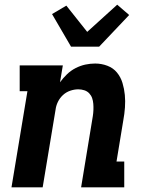

<svg xmlns="http://www.w3.org/2000/svg" viewBox="-20 -799 640 819"><path d="M29 0 97 -410H64V-520H248L236 -448Q249 -466 265.5 -482Q282 -498 302.5 -508.5Q323 -519 344 -523.5Q365 -528 386 -528Q413 -528 438 -518.5Q463 -509 479 -489.5Q495 -470 502.5 -445Q510 -420 512.5 -394Q515 -368 513 -340.5Q511 -313 506 -286L477 -110H510V0H326L376 -304Q378 -317 378.5 -330Q379 -343 378 -356Q377 -369 373 -380.5Q369 -392 360.5 -401Q352 -410 339.5 -414Q327 -418 314 -418Q297 -418 279.5 -412Q262 -406 248.5 -393.5Q235 -381 227 -364.5Q219 -348 217 -331L162 0ZM283 -600 202 -739 263 -775 352 -663 480 -779 531 -735 403 -600Z"/></svg>

Font: Iosevka Etoile Extrabold
Style: Italic
Weight: 800
Italic angle: -9°
Designer: Belleve Invis
Foundry: Belleve Invis
Version: Version 22.1.2; ttfautohint (v1.8.4)